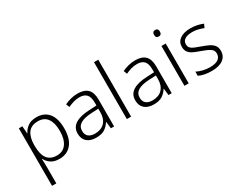

<svg xmlns="http://www.w3.org/2000/svg" viewBox="-102 -1372 2810 2220"><g transform="rotate(-30 1303.0 -262.0)"><path d="M327 -542Q429 -542 486 -473Q543 -404 543 -269Q543 -134 483.5 -62Q424 10 321 10Q251 10 208 -20Q165 -50 145 -92H141Q143 -67 144 -37.5Q145 -8 145 17V236H88V-532H135L142 -433H145Q165 -476 209 -509Q253 -542 327 -542ZM319 -493Q230 -493 188 -437Q146 -381 145 -276V-266Q145 -152 186.5 -95.5Q228 -39 315 -39Q397 -39 440.5 -100.5Q484 -162 484 -270Q484 -377 442.5 -435Q401 -493 319 -493Z M875 -541Q965 -541 1009 -497Q1053 -453 1053 -358V0H1010L1000 -90H997Q968 -45 926.5 -17.5Q885 10 811 10Q734 10 690 -28.5Q646 -67 646 -139Q646 -219 711 -260.5Q776 -302 900 -307L997 -312V-349Q997 -427 965.5 -460Q934 -493 873 -493Q832 -493 794 -482Q756 -471 718 -453L700 -499Q738 -517 782.5 -529Q827 -541 875 -541ZM907 -265Q805 -260 755.5 -229.5Q706 -199 706 -139Q706 -89 736.5 -63.5Q767 -38 821 -38Q904 -38 950 -85.5Q996 -133 997 -217V-269Z M1280 0H1223V-760H1280Z M1644 -541Q1734 -541 1778 -497Q1822 -453 1822 -358V0H1779L1769 -90H1766Q1737 -45 1695.5 -17.5Q1654 10 1580 10Q1503 10 1459 -28.5Q1415 -67 1415 -139Q1415 -219 1480 -260.5Q1545 -302 1669 -307L1766 -312V-349Q1766 -427 1734.5 -460Q1703 -493 1642 -493Q1601 -493 1563 -482Q1525 -471 1487 -453L1469 -499Q1507 -517 1551.5 -529Q1596 -541 1644 -541ZM1676 -265Q1574 -260 1524.5 -229.5Q1475 -199 1475 -139Q1475 -89 1505.5 -63.5Q1536 -38 1590 -38Q1673 -38 1719 -85.5Q1765 -133 1766 -217V-269Z M2021 -729Q2060 -729 2060 -686Q2060 -642 2021 -642Q1982 -642 1982 -686Q1982 -729 2021 -729ZM2049 -532V0H1992V-532Z M2560 -141Q2560 -69 2506 -29.5Q2452 10 2354 10Q2298 10 2255 0.5Q2212 -9 2183 -24V-79Q2218 -61 2263 -49.5Q2308 -38 2355 -38Q2433 -38 2468.5 -64.5Q2504 -91 2504 -137Q2504 -181 2467 -204.5Q2430 -228 2358 -253Q2308 -270 2270.5 -287.5Q2233 -305 2212 -332Q2191 -359 2191 -406Q2191 -470 2243 -506Q2295 -542 2382 -542Q2430 -542 2471.5 -533Q2513 -524 2548 -509L2527 -462Q2496 -475 2457 -484.5Q2418 -494 2379 -494Q2316 -494 2281 -472Q2246 -450 2246 -408Q2246 -376 2263 -357.5Q2280 -339 2312 -326Q2344 -313 2390 -297Q2438 -280 2476 -262Q2514 -244 2537 -216Q2560 -188 2560 -141Z"/></g></svg>

Font: Noto Sans Sinhala Light
Style: Regular
Weight: 300
Designer: Jelle Bosma - Monotype Design Team
Foundry: Monotype Imaging Inc.
Version: Version 2.006; ttfautohint (v1.8.4.7-5d5b)